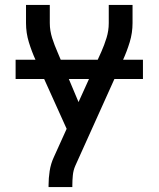

<svg xmlns="http://www.w3.org/2000/svg" viewBox="-20 -540 640 775"><path d="M176 215V208Q176 179 180.5 150Q185 121 197 95L249 -20L124 -297Q108 -332 96.5 -369.5Q85 -407 85 -447V-520H181V-447Q181 -431 183.5 -416Q186 -401 190.5 -386.5Q195 -372 200.5 -358Q206 -344 212 -330L297 -128L389 -331Q401 -358 410 -387Q419 -416 419 -447V-520H515V-447Q515 -407 503.5 -369.5Q492 -332 476 -297L284 129Q276 147 274 167.5Q272 188 272 208V215ZM557 -221H43V-299H557Z"/></svg>

Font: Iosevka Fixed Curly Md Ex
Style: Regular
Weight: 500
Width: 7
Monospace: yes
Designer: Belleve Invis
Foundry: Belleve Invis
Version: Version 30.1.2